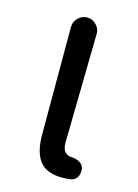

<svg xmlns="http://www.w3.org/2000/svg" viewBox="-91 -596 475 662"><g transform="rotate(15 146.0 -265.0)"><path d="M195.3 12.7Q140.6 12.7 116.2 -18.6Q91.8 -49.8 91.8 -113.3V-497.1Q91.8 -515.6 105.5 -529.3Q119.1 -543 138.2 -543Q157.2 -543 169.9 -529.3Q183.6 -516.6 183.6 -498L176.8 -106.4Q176.8 -63.5 213.9 -63.5Q228.5 -62.5 240.2 -55.2Q252 -47.9 254.9 -34.2Q254.9 -30.3 254.9 -25.4Q254.9 -14.6 250 -4.9Q242.2 7.8 227.5 10.7Q212.9 12.7 195.3 12.7Z"/></g></svg>

Font: irohamaru Regular
Style: Regular
Weight: 400
Designer: [Source Han Sans]
Ryoko NISHIZUKA  (kana & ideographs); Paul D. Hunt (Latin, Greek & Cyrillic); Wenlong ZHANG  (bopomofo
Version: Version 1.00